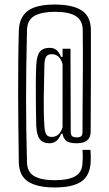

<svg xmlns="http://www.w3.org/2000/svg" viewBox="-20 -722 482 847"><path d="M222 105Q144 105 104 79Q64 53 63 -7Q62 -91 61 -162.5Q60 -234 60 -301.5Q60 -369 60.5 -438.5Q61 -508 63 -587Q65 -646 102.5 -674Q140 -702 222 -702Q301 -702 341 -675.5Q381 -649 381 -587Q381 -487 381 -412Q381 -337 380.5 -273Q380 -209 380 -142Q380 -90 319 -90Q283 -90 270.5 -102.5Q258 -115 256 -132H250Q242 -112 229.5 -101Q217 -90 197 -90Q170 -90 156 -107.5Q142 -125 140 -165Q139 -198 138.5 -246Q138 -294 138 -345Q138 -396 140 -436Q142 -477 156 -494Q170 -511 198 -511Q218 -511 229.5 -501Q241 -491 249 -471H256V-507H291L292 -142Q292 -127 298 -121.5Q304 -116 319 -116Q333 -116 338.5 -121.5Q344 -127 344 -142Q344 -207 344.5 -271.5Q345 -336 345.5 -412Q346 -488 345 -588Q345 -632 314.5 -651Q284 -670 222 -670Q166 -670 133 -652.5Q100 -635 99 -588Q97 -499 96 -426Q95 -353 95 -286.5Q95 -220 96 -152Q97 -84 99 -6Q100 37 131 55Q162 73 222 73Q281 73 312 55.5Q343 38 344 -4Q345 -17 345 -23.5Q345 -30 345 -37.5Q345 -45 344 -61H379Q380 -42 380.5 -34.5Q381 -27 380 -7Q377 53 338.5 79Q300 105 222 105ZM208 -118Q243 -118 256 -161V-439Q244 -483 208 -483Q192 -483 184.5 -473Q177 -463 176 -438Q174 -360 173 -292Q172 -224 176 -163Q178 -138 185 -128Q192 -118 208 -118Z"/></svg>

Font: Big Shoulders Text Thin
Style: Regular
Weight: 100
Designer: Patric King
Foundry: XO Type Co
Version: Version 1.000; ttfautohint (v1.8.2)